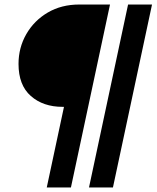

<svg xmlns="http://www.w3.org/2000/svg" viewBox="-20 -710 696 850"><path d="M257 -237Q171 -237 116.5 -285Q62 -333 62 -427Q62 -499 96.5 -559Q131 -619 191.5 -654.5Q252 -690 331 -690H413L316 -237ZM187 120 360 -690H467L294 120ZM374 120 547 -690H653L480 120Z"/></svg>

Font: Radio Canada Big Medium
Style: Italic
Weight: 500
Italic angle: -12°
Designer: Étienne Aubert Bonn
Foundry: Coppers and Brasses
Version: Version 1.001